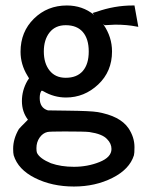

<svg xmlns="http://www.w3.org/2000/svg" viewBox="-20 -475 540 701"><path d="M82 -38Q60 -67 60 -106Q60 -145 80 -180L86 -189L80 -199Q55 -240 55 -286Q55 -359 104 -407Q153 -455 224 -455Q281 -455 323 -421L322 -423L318 -427Q318 -428 333 -432Q398 -455 465 -455H471L478 -416L485 -377Q482 -377 479 -378Q444 -385 401 -385Q397 -385 390.5 -384.5Q384 -384 381 -384L362 -383L357 -387L358 -385Q389 -340 389 -287Q389 -214 338.5 -166.5Q288 -119 221 -119Q177 -119 138 -142Q133 -145 131 -143Q125 -134 125 -117Q125 -81 155 -72L227 -71Q311 -70 335 -66Q418 -52 449 -7Q471 26 471 62Q471 85 469 92Q453 143 390.5 174.5Q328 206 250 206Q170 206 108 175Q46 144 30 92Q28 84 28 68Q28 32 49 -4Q51 -7 82 -38ZM220 -383Q182 -383 161 -356.5Q140 -330 140 -287Q140 -244 161 -217.5Q182 -191 220 -191Q261 -191 282.5 -216Q304 -241 304 -287Q304 -333 282.5 -358Q261 -383 220 -383ZM250 134Q300 134 343.5 116.5Q387 99 387 69Q387 49 371 33Q354 14 306 7Q288 5 216 5Q161 5 153 7Q136 11 124.5 27.5Q113 44 113 66Q113 78 115 83Q125 104 166 121Q203 134 250 134Z"/></svg>

Font: MathJax_SansSerif
Style: Regular
Weight: 400
Version: Version 1.1